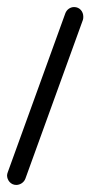

<svg xmlns="http://www.w3.org/2000/svg" viewBox="-20 -272 256 544"><path d="M190 -252C179 -252 169 -245 165 -234L2 216C1 219 0 222 0 225C0 238 10 252 26 252C37 252 48 245 52 234L215 -216C216 -219 216 -222 216 -225C216 -239 206 -252 190 -252Z"/></svg>

Font: Ekmelos
Style: Regular
Weight: 500
Designer: Thomas Richter (thomas-richter@aon.at)
Version: Version 2.58